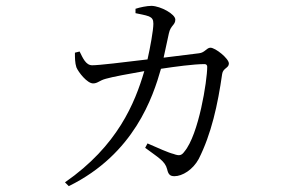

<svg xmlns="http://www.w3.org/2000/svg" viewBox="-20 -577 1040 656"><path d="M476 -72C520 -39 544 -27 551 1C555 19 561 25 576 25C603 25 639 3 659 -34C702 -119 724 -219 739 -324C742 -345 762 -344 762 -360C762 -377 716 -414 699 -414C686 -414 680 -397 660 -395L539 -380L557 -463C563 -491 579 -491 579 -510C579 -529 529 -556 498 -557C482 -557 458 -552 443 -547V-532C456 -529 476 -526 489 -521C500 -516 504 -510 504 -496C504 -473 493 -414 484 -374C401 -364 319 -354 295 -354C273 -354 263 -379 252 -401L236 -397C236 -380 236 -362 241 -347C248 -330 278 -292 298 -292C314 -292 319 -302 342 -308C362 -314 426 -326 473 -334C441 -225 382 -79 202 46L215 59C439 -51 503 -247 530 -342C576 -349 642 -358 679 -358C685 -358 688 -354 688 -349C688 -301 659 -117 610 -59C600 -45 592 -44 573 -51C556 -55 518 -72 484 -87Z"/></svg>

Font: Noto Serif KR Light
Style: Regular
Weight: 300
Designer: Ryoko NISHIZUKA 西塚涼子 (kana & ideographs); Frank Grießhammer (Latin, Greek & Cyrillic); Wenlong ZHANG 张文龙 (bopomofo); San
Foundry: Adobe
Version: Version 2.001;hotconv 1.1.0;makeotfexe 2.6.0